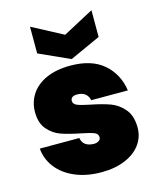

<svg xmlns="http://www.w3.org/2000/svg" viewBox="-122 -906 823 999"><g transform="rotate(-15 289.5 -407.0)"><path d="M301 7Q221 7 159.5 -19Q98 -45 62 -91Q26 -137 21 -195H234Q238 -170 255.5 -158Q273 -146 300 -146Q317 -146 327 -153.5Q337 -161 337 -172Q337 -191 316 -199Q295 -207 245 -217Q184 -229 144.5 -243Q105 -257 75.5 -291Q46 -325 46 -385Q46 -437 73.5 -479.5Q101 -522 155 -546.5Q209 -571 286 -571Q400 -571 464.5 -515Q529 -459 542 -369H345Q340 -392 324 -404.5Q308 -417 281 -417Q264 -417 255 -410.5Q246 -404 246 -391Q246 -374 267 -365.5Q288 -357 334 -348Q395 -336 437 -321Q479 -306 510 -269.5Q541 -233 541 -169Q541 -119 512 -79Q483 -39 428.5 -16Q374 7 301 7ZM467 -677 302 -602 136 -677V-821L302 -733L467 -821Z"/></g></svg>

Font: Fz Poppins Black
Style: Regular
Weight: 900
Designer: Ninad Kale (Devanagari), Jonny Pinhorn (Latin)
Foundry: Indian Type Foundry
Version: Vit hóa bi Vntype.Com & FontZin.Com